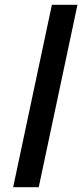

<svg xmlns="http://www.w3.org/2000/svg" viewBox="-20 -783 344 803"><path d="M35 0 197 -763H304L142 0Z"/></svg>

Font: Noto Sans SemiCondensed
Style: Bold Italic
Weight: 700
Width: 4
Italic angle: -12°
Designer: Monotype Design Team
Foundry: Monotype Imaging Inc.
Version: Version 2.013; ttfautohint (v1.8.4.7-5d5b)